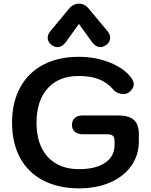

<svg xmlns="http://www.w3.org/2000/svg" viewBox="-20 -1021 826 1051"><path d="M46 -349Q46 -460 90 -541.5Q134 -623 216.5 -666.5Q299 -710 411 -710Q504 -710 583 -678Q662 -646 700 -593Q712 -577 712 -560Q712 -535 685 -515Q673 -506 655 -506Q640 -506 625 -512.5Q610 -519 600 -531Q566 -570 521 -587.5Q476 -605 411 -605Q302 -605 241 -537.5Q180 -470 180 -349Q180 -229 241.5 -162Q303 -95 413 -95Q504 -95 555.5 -130Q607 -165 607 -227V-249Q607 -270 597.5 -278Q588 -286 565 -286H434Q406 -286 390 -299.5Q374 -313 374 -337Q374 -362 389.5 -375.5Q405 -389 434 -389H628Q686 -389 713 -364.5Q740 -340 740 -287V-248Q740 -172 699 -113.5Q658 -55 583.5 -22.5Q509 10 413 10Q300 10 217 -33Q134 -76 90 -157Q46 -238 46 -349ZM241 -814Q241 -833 256 -851L361 -977Q382 -1001 412 -1001Q442 -1001 463 -977L568 -851Q583 -833 583 -814Q583 -792 562 -775Q545 -763 529 -763Q505 -763 484 -790L412 -890L340 -790Q319 -763 295 -763Q279 -763 262 -775Q241 -792 241 -814Z"/></svg>

Font: Kodchasan
Style: Bold
Weight: 700
Designer: Katatrad Aksorn Co.,Ltd.
Foundry: Cadson Demak Co.,Ltd.
Version: Version 1.000; ttfautohint (v1.6)